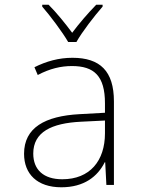

<svg xmlns="http://www.w3.org/2000/svg" viewBox="-20 -784 603 814"><path d="M269 -606H304C328 -649 380 -716 415 -756V-764H388C352 -727 315 -684 286 -645C258 -683 220 -730 186 -764H159V-756C193 -717 244 -649 269 -606ZM240 10C337 10 394 -36 424 -96H426L431 0H463V-354C463 -483 404 -539 287 -539C229 -539 176 -524 126 -499L140 -466C191 -493 238 -504 285 -504C379 -504 425 -462 425 -346V-306L317 -300C171 -292 82 -243 82 -132C82 -46 138 10 240 10ZM244 -24C165 -24 121 -64 121 -133C121 -224 198 -262 324 -268L425 -273V-219C425 -102 361 -24 244 -24Z"/></svg>

Font: Noto Sans Mono SemiCondensed ExtraLight
Style: Regular
Weight: 200
Width: 4
Designer: Monotype Design Team
Foundry: Monotype Imaging Inc.
Version: Version 2.014